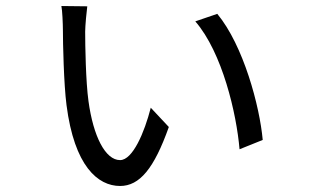

<svg xmlns="http://www.w3.org/2000/svg" viewBox="-20 -592 1040 638"><path d="M270 -571 184 -572C187 -559 189 -511 189 -493C189 -449 192 -312 201 -243C227 -40 305 26 379 26C444 26 492 -32 541 -170L481 -234C460 -152 421 -60 379 -60C330 -60 290 -139 274 -256C265 -321 263 -441 263 -487C263 -505 268 -558 270 -571ZM702 -546 629 -521C719 -417 766 -214 776 -96L853 -127C843 -239 789 -441 702 -546Z"/></svg>

Font: Noto Sans Mono CJK HK
Style: Regular
Weight: 400
Designer: Ryoko NISHIZUKA 西塚涼子 (kana, bopomofo & ideographs); Paul D. Hunt (Latin, Greek & Cyrillic); Sandoll Communications 산돌커뮤니
Foundry: Adobe
Version: Version 2.004;hotconv 1.0.118;makeotfexe 2.5.65603